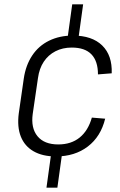

<svg xmlns="http://www.w3.org/2000/svg" viewBox="-20 -810 550 880"><path d="M361 -790 340 -638H290L311 -790ZM264 -102 243 50H193L214 -102ZM236 -93Q175 -93 134 -116.5Q93 -140 75.5 -184Q58 -228 66 -290L89 -450Q98 -511 127.5 -555.5Q157 -600 205 -623.5Q253 -647 314 -647Q402 -647 448.5 -601.5Q495 -556 492 -474L429 -469Q429 -530 399 -561Q369 -592 309 -592Q267 -592 234 -575Q201 -558 180.5 -527Q160 -496 154 -452L130 -288Q121 -223 152 -185.5Q183 -148 247 -148Q306 -148 345 -179.5Q384 -211 401 -271L462 -266Q442 -184 382.5 -138.5Q323 -93 236 -93Z"/></svg>

Font: Pathway Extreme SemiCondensed ExtraLight
Style: Italic
Weight: 250
Width: 4
Italic angle: -8°
Version: Version 1.001;gftools[0.9.26]